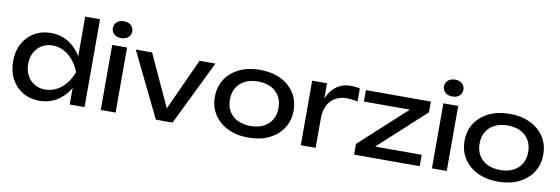

<svg xmlns="http://www.w3.org/2000/svg" viewBox="-57 -1216 4836 1657"><g transform="rotate(10 2361.0 -387.5)"><path d="M715 -770H585V-371L605 -334V-229L585 -187V0H715ZM637 -283Q618 -373 574 -439.5Q530 -506 465.5 -543Q401 -580 322 -580Q239 -580 175 -542.5Q111 -505 75 -438.5Q39 -372 39 -283Q39 -195 75 -128Q111 -61 175 -23.5Q239 14 322 14Q401 14 465.5 -23Q530 -60 574 -127Q618 -194 637 -283ZM171 -283Q171 -340 194.5 -383.5Q218 -427 259 -451.5Q300 -476 353 -476Q406 -476 452.5 -451.5Q499 -427 534 -383.5Q569 -340 591 -283Q569 -226 534 -182.5Q499 -139 452.5 -114.5Q406 -90 353 -90Q300 -90 259 -114.5Q218 -139 194.5 -182.5Q171 -226 171 -283Z M857 -570H922H987V0H857ZM922 -641Q885 -641 861 -661.5Q837 -682 837 -715Q837 -748 861 -768.5Q885 -789 922 -789Q960 -789 983.5 -768.5Q1007 -748 1007 -715Q1007 -682 983.5 -661.5Q960 -641 922 -641Z M1441 -58H1391L1623 -566H1762L1486 0H1340L1064 -566H1207Z M2152 14Q2049 14 1971.5 -23.5Q1894 -61 1850.5 -128Q1807 -195 1807 -283Q1807 -372 1850.5 -438.5Q1894 -505 1971.5 -542.5Q2049 -580 2152 -580Q2255 -580 2332.5 -542.5Q2410 -505 2453.5 -438.5Q2497 -372 2497 -283Q2497 -195 2453.5 -128Q2410 -61 2332.5 -23.5Q2255 14 2152 14ZM2152 -88Q2218 -88 2265.5 -112Q2313 -136 2339 -179.5Q2365 -223 2365 -283Q2365 -343 2339 -386.5Q2313 -430 2265.5 -454Q2218 -478 2152 -478Q2087 -478 2039 -454Q1991 -430 1965 -386.5Q1939 -343 1939 -283Q1939 -223 1965 -179.5Q1991 -136 2039 -112Q2087 -88 2152 -88Z M2610 -566H2740V-360V0H2610V-385ZM3027 -570V-456Q3005 -462 2979 -465Q2953 -468 2930 -468Q2875 -468 2832 -444Q2789 -420 2764.5 -372.5Q2740 -325 2740 -256L2710 -293Q2714 -353 2730.5 -405.5Q2747 -458 2776.5 -497Q2806 -536 2849 -558Q2892 -580 2949 -580Q2969 -580 2990 -577.5Q3011 -575 3027 -570Z M3077 0V-94L3519 -498L3600 -466H3081V-566H3650V-472L3209 -68L3139 -100H3652V0Z M3759 -570H3824H3889V0H3759ZM3824 -641Q3787 -641 3763 -661.5Q3739 -682 3739 -715Q3739 -748 3763 -768.5Q3787 -789 3824 -789Q3862 -789 3885.5 -768.5Q3909 -748 3909 -715Q3909 -682 3885.5 -661.5Q3862 -641 3824 -641Z M4340 14Q4237 14 4159.5 -23.5Q4082 -61 4038.5 -128Q3995 -195 3995 -283Q3995 -372 4038.5 -438.5Q4082 -505 4159.5 -542.5Q4237 -580 4340 -580Q4443 -580 4520.5 -542.5Q4598 -505 4641.5 -438.5Q4685 -372 4685 -283Q4685 -195 4641.5 -128Q4598 -61 4520.5 -23.5Q4443 14 4340 14ZM4340 -88Q4406 -88 4453.5 -112Q4501 -136 4527 -179.5Q4553 -223 4553 -283Q4553 -343 4527 -386.5Q4501 -430 4453.5 -454Q4406 -478 4340 -478Q4275 -478 4227 -454Q4179 -430 4153 -386.5Q4127 -343 4127 -283Q4127 -223 4153 -179.5Q4179 -136 4227 -112Q4275 -88 4340 -88Z"/></g></svg>

Font: Bounded
Style: Regular
Weight: 400
Designer: Vlad Churkin
Version: Version 1.0